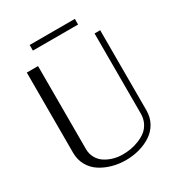

<svg xmlns="http://www.w3.org/2000/svg" viewBox="-216 -1076 1140 1227"><g transform="rotate(-30 354.0 -462.5)"><path d="M521 -935.1V-893.6H187.5V-935.1ZM625 -791.5V-200.2Q625 -148.4 601.8 -107.4Q578.6 -66.4 540 -41.3Q501.5 -16.1 453.6 -2.9Q405.8 10.3 354 10.3Q302.2 10.3 254.6 -2.9Q207 -16.1 168.2 -41.3Q129.4 -66.4 106.4 -107.4Q83.5 -148.4 83.5 -200.2V-791.5H166.5V-179.2Q166.5 -143.6 182.6 -114.5Q198.7 -85.4 225.6 -67.9Q252.4 -50.3 285.4 -40.8Q318.4 -31.2 354 -31.2Q383.3 -31.2 413.1 -36.1Q442.9 -41 474.1 -53.5Q505.4 -65.9 529.3 -84.2Q553.2 -102.5 568.4 -132.6Q583.5 -162.6 583.5 -200.2V-791.5Z"/></g></svg>

Font: Resagnicto
Style: Regular
Weight: 500
Version: Version 0.9991